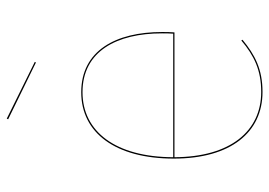

<svg xmlns="http://www.w3.org/2000/svg" viewBox="-134 -654 797 568"><g transform="rotate(-90 264.0 -369.5)"><path d="M365.4 -664.6 197.5 -747.5 195.6 -743.4 363.6 -661.2ZM453.8 -287.6C453.8 -424.5 399.1 -527.2 275.6 -527.2C155.6 -527.2 79.3 -426 79.3 -253.2C79.3 -85.2 156.7 9.1 276.4 9.1C343.4 9.1 385.9 -13 430.9 -50.1L428.8 -53.6C383.8 -15.7 341.1 5.2 276.4 5.2C160.8 5.2 84.1 -85.7 83.4 -251.4H452.7C453.7 -265.1 453.8 -273.6 453.8 -287.6ZM448.9 -255.1H83.4C83.9 -425 159.1 -523.4 275.8 -523.4C397 -523.4 449.8 -421.6 449.8 -288.4C449.8 -275.4 449.8 -267.6 448.9 -255.1Z"/></g></svg>

Font: Fira Sans Four
Style: Regular
Weight: 100
Designer: Carrois Corporate & Edenspiekermann AG
Foundry: Carrois Corporate GbR & Edenspiekermann AG
Version: Version 4.203;PS 004.203;hotconv 1.0.88;makeotf.lib2.5.64775